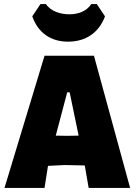

<svg xmlns="http://www.w3.org/2000/svg" viewBox="-20 -920 667 940"><path d="M198 0 215 -108 297 -112 395 -110 414 0H617L440 -647H198L2 0ZM313 -716C399 -716 464 -759 494 -840L454 -900H427C403 -864 362 -850 320 -850C278 -850 230 -863 205 -900H178L138 -840C166 -760 228 -716 313 -716ZM253 -256 309 -468H321L365 -256L309 -255Z"/></svg>

Font: Luna Sans Black
Style: Regular
Weight: 900
Designer: Juan Pablo del Peral
Foundry: Huerta Tipografica
Version: Version 2.001; ttfautohint (v1.5)